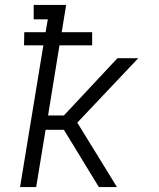

<svg xmlns="http://www.w3.org/2000/svg" viewBox="-20 -755 640 775"><path d="M61 0 155 -572H77L78 -625H164L173 -677H116V-735H247L229 -625H352V-572H220L174 -289H238L454 -520H538L292 -260L452 0H379L238 -231H164L126 0Z"/></svg>

Font: Iosevka HT Light Extended
Style: Italic
Weight: 300
Width: 7
Italic angle: -9°
Monospace: yes
Designer: Belleve Invis
Foundry: Belleve Invis
Version: Version 32.3.0; ttfautohint (v1.8.4)